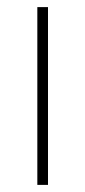

<svg xmlns="http://www.w3.org/2000/svg" viewBox="-20 -520 239 540"><path d="M115 -500V0H85V-500Z"/></svg>

Font: Human Sans ExtraLight
Style: Regular
Weight: 200
Designer: Tim Radville
Foundry: Continuum
Version: Version 1.000;FEAKit 1.0